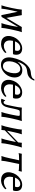

<svg xmlns="http://www.w3.org/2000/svg" viewBox="1646 -2384 750 4083"><g transform="rotate(90 2021.5 -343.0)"><path d="M200.7 -214.8Q170.4 -71.3 165 0L162.6 2.9Q160.6 2.9 128.9 0Q128.9 0 94.2 2.9V0Q118.2 -66.4 149.9 -214.8Q180.2 -357.4 185.1 -429.2L188 -432.1Q189.9 -432.1 222.2 -429.2L301.8 -431.2L361.3 -104L555.7 -431.2Q557.1 -431.2 611.3 -429.2Q611.3 -429.2 663.6 -432.1L664.1 -429.2Q639.6 -360.4 611.8 -229L601.1 -179.2Q576.7 -63 573.2 0L570.3 2.9Q568.4 2.9 522.9 0Q522.9 0 473.6 2.9L473.1 0Q496.1 -61 521 -179.2L531.7 -229Q548.3 -307.1 553.7 -353.5L343.3 -5.9Q336.9 3.4 308.1 3.9Q301.8 2 299.3 -5.9L232.4 -336.9L229.5 -339.8Q216.8 -289.6 200.7 -214.8Z M860.8 -287.1H1042Q1055.7 -288.6 1058.6 -300.8Q1075.2 -379.4 1020.5 -396Q1009.8 -398.9 998.5 -398.9Q929.2 -398.9 885.3 -334.5Q870.6 -313.5 860.8 -287.1ZM1093.3 -105 1107.4 -79.1Q1029.8 2.9 931.2 9.8Q923.8 10.3 917.5 9.8Q797.9 9.8 759.3 -76.7Q736.3 -129.4 751 -199.2Q776.9 -321.8 876.5 -392.1Q942.4 -439 1007.3 -439Q1130.9 -439 1143.6 -335Q1147.5 -300.3 1139.2 -259.8Q1134.3 -243.7 1117.7 -243.2H848.6Q820.3 -110.4 894 -64.9Q919.9 -49.3 950.2 -48.8Q1030.3 -49.8 1093.3 -105Z M1209.5 -237.8Q1242.2 -389.2 1315.4 -486.8Q1403.8 -609.4 1516.1 -622.1Q1520.5 -622.6 1523.9 -623Q1617.7 -629.9 1648.9 -665Q1660.6 -679.2 1668 -698.2H1695.3Q1653.8 -575.2 1541.5 -551.3Q1524.4 -547.9 1506.8 -545.9Q1422.4 -538.6 1381.8 -500Q1363.3 -481.9 1341.3 -449.2Q1311 -404.8 1295.4 -340.8Q1366.2 -440.9 1470.7 -441.9Q1588.9 -441.9 1619.1 -341.3Q1635.3 -286.1 1621.1 -217.8Q1599.6 -117.7 1517.1 -48.8Q1443.4 11.7 1358.9 12.2Q1266.1 12.2 1224.6 -58.1Q1186 -125.5 1209.5 -237.8ZM1450.7 -398.9Q1361.3 -398.9 1312.5 -293Q1299.3 -263.7 1292.5 -234.9Q1265.1 -105.5 1321.3 -53.7Q1347.7 -30.3 1386.2 -29.8Q1468.3 -29.8 1509.3 -129.9Q1521 -159.2 1528.8 -193.8Q1557.1 -328.6 1505.4 -378.4Q1482.9 -398.4 1450.7 -398.9Z M1793.5 -287.1H1974.6Q1988.3 -288.6 1991.2 -300.8Q2007.8 -379.4 1953.1 -396Q1942.4 -398.9 1931.2 -398.9Q1861.8 -398.9 1817.9 -334.5Q1803.2 -313.5 1793.5 -287.1ZM2025.9 -105 2040 -79.1Q1962.4 2.9 1863.8 9.8Q1856.4 10.3 1850.1 9.8Q1730.5 9.8 1691.9 -76.7Q1668.9 -129.4 1683.6 -199.2Q1709.5 -321.8 1809.1 -392.1Q1875 -439 1939.9 -439Q2063.5 -439 2076.2 -335Q2080.1 -300.3 2071.8 -259.8Q2066.9 -243.7 2050.3 -243.2H1781.2Q1752.9 -110.4 1826.7 -64.9Q1852.5 -49.3 1882.8 -48.8Q1962.9 -49.8 2025.9 -105Z M2269.5 -150.9Q2239.3 -7.8 2148.4 7.8Q2134.8 9.8 2121.1 9.8Q2093.3 9.3 2081.1 2L2080.6 -1Q2086.9 -9.3 2104 -56.2Q2108.4 -67.9 2112.3 -75.2L2122.6 -76.2Q2130.9 -52.2 2138.7 -47.9Q2146.5 -44.4 2157.7 -43.9Q2189.5 -43.9 2206.1 -99.1Q2210 -113.3 2213.9 -129.9L2241.2 -258.8Q2264.2 -366.7 2268.6 -429.2L2270 -432.1Q2272 -432.1 2326.7 -429.2H2501.5L2554.2 -432.1L2554.7 -429.2Q2530.3 -360.4 2502 -229L2491.2 -179.2Q2466.8 -63 2463.4 0L2460.9 2.9Q2459 2.9 2413.1 0L2363.8 2.9L2363.3 0Q2386.2 -61 2411.1 -179.2L2421.9 -229Q2446.8 -346.7 2444.8 -375Q2436 -387.7 2421.9 -388.2H2354Q2337.4 -387.2 2325.2 -375Q2311 -347.2 2293.9 -266.1Z M2788.6 -250 2773.4 -180.2Q2765.1 -140.6 2760.3 -115.7L3008.3 -353.5Q3014.6 -395.5 3016.6 -429.2L3018.1 -432.1Q3020 -432.1 3066.4 -429.2Q3066.4 -429.2 3115.2 -432.1L3116.7 -429.2Q3096.7 -374.5 3068.4 -250L3053.2 -179.2Q3028.8 -63 3025.4 0L3022.5 2.9Q3020.5 2.9 2975.1 0Q2975.1 0 2925.8 2.9L2925.3 0Q2948.2 -61 2973.1 -179.2L2988.3 -250Q2995.6 -285.2 3000.5 -307.6L2752 -69.8Q2746.1 -33.2 2744.1 0L2741.7 2.9Q2739.7 2.9 2694.3 0Q2694.3 0 2644.5 2.9V0Q2670.4 -69.8 2693.4 -180.2L2708 -249Q2731 -356.9 2735.4 -429.2L2737.3 -432.1Q2739.3 -432.1 2785.6 -429.2Q2785.6 -429.2 2834 -432.1L2835.4 -429.2Q2812.5 -362.8 2788.6 -250Z M3388.7 -374Q3264.2 -374 3238.3 -362.8L3236.8 -366.2Q3244.6 -389.2 3250 -429.2L3252.4 -431.2Q3282.2 -429.2 3307.1 -429.2H3573.2Q3598.6 -429.2 3628.4 -431.2L3630.4 -429.2Q3618.7 -388.2 3616.7 -366.2L3614.3 -362.8Q3614.3 -362.8 3580.1 -369.6Q3538.1 -374 3468.3 -374L3427.2 -180.2Q3402.3 -63 3398.9 0L3396.5 2.9Q3394.5 2.9 3349.1 0L3299.3 2.9L3298.8 0Q3321.8 -61.5 3347.2 -180.2Z M3758.8 -287.1H3939.9Q3953.6 -288.6 3956.5 -300.8Q3973.1 -379.4 3918.5 -396Q3907.7 -398.9 3896.5 -398.9Q3827.1 -398.9 3783.2 -334.5Q3768.6 -313.5 3758.8 -287.1ZM3991.2 -105 4005.4 -79.1Q3927.7 2.9 3829.1 9.8Q3821.8 10.3 3815.4 9.8Q3695.8 9.8 3657.2 -76.7Q3634.3 -129.4 3648.9 -199.2Q3674.8 -321.8 3774.4 -392.1Q3840.3 -439 3905.3 -439Q4028.8 -439 4041.5 -335Q4045.4 -300.3 4037.1 -259.8Q4032.2 -243.7 4015.6 -243.2H3746.6Q3718.3 -110.4 3792 -64.9Q3817.9 -49.3 3848.1 -48.8Q3928.2 -49.8 3991.2 -105Z"/></g></svg>

Font: Linux Biolinum Capitals O
Style: Italic Samll Caps
Weight: 400
Italic angle: -12°
Designer: Philipp H. Poll
Foundry: Philipp H. Poll
Version: Version 0.6.2